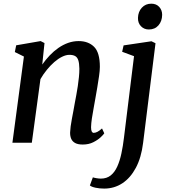

<svg xmlns="http://www.w3.org/2000/svg" viewBox="-20 -794 942 1068"><path d="M215 -435Q234 -462 256.5 -485.8Q279 -509.5 305 -527.5Q331 -545.5 359.2 -555.5Q387.5 -565.5 417.5 -565.5Q471 -565.5 503.2 -533.8Q535.5 -502 535.5 -422Q535.5 -401.5 531 -370.8Q526.5 -340 521 -306.8Q515.5 -273.5 510.5 -246.5Q506 -221 500.8 -192.2Q495.5 -163.5 491.2 -135.8Q487 -108 486.5 -86.5Q486.5 -69.5 490.5 -62.2Q494.5 -55 501 -55Q510.5 -55 521.5 -60.5Q532.5 -66 547.5 -79.5L560 -52.5Q556 -45.5 540 -30.5Q524 -15.5 498.8 -2.8Q473.5 10 440 10Q413.5 10 398 1.5Q382.5 -7 376 -22.2Q369.5 -37.5 370 -57.5Q370.5 -72 373 -91.2Q375.5 -110.5 379.8 -132.5Q384 -154.5 388.2 -177Q392.5 -199.5 396 -220.5Q400 -241.5 404.5 -265.8Q409 -290 412.8 -315.2Q416.5 -340.5 419 -365Q421.5 -389.5 421.5 -411.5Q421 -442 415.5 -458.8Q410 -475.5 398 -482.2Q386 -489 366 -489Q347 -489 325.2 -478.2Q303.5 -467.5 282 -448.8Q260.5 -430 240.5 -405.5Q220.5 -381 205 -354L157 0H49L113 -479.5L62.5 -504.5L70 -542L206 -565.5L227.5 -554.5ZM776 1Q766 82.5 735.8 139.2Q705.5 196 660.5 225.5Q615.5 255 559.5 255Q534 255 511.5 250.2Q489 245.5 480 237.5L496.5 192.5Q503.5 195 516.8 197.2Q530 199.5 541 199.5Q573.5 199.5 595.8 181.8Q618 164 632.2 132.5Q646.5 101 655.2 60Q664 19 669.5 -27.5L725.5 -481.5L659.5 -506L667.5 -541.5L822.5 -564.5L845 -553.5ZM808 -630Q781.5 -630 764 -648.2Q746.5 -666.5 747.5 -695Q748.5 -729 769 -751.2Q789.5 -773.5 821.5 -773.5Q849.5 -773.5 865.8 -755.5Q882 -737.5 882 -711.5Q881.5 -676 861.5 -653Q841.5 -630 808 -630Z"/></svg>

Font: Merriweather 24pt Medium
Style: Italic
Weight: 500
Italic angle: -7.8°
Version: Version 2.101